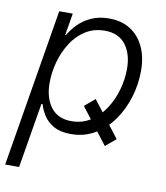

<svg xmlns="http://www.w3.org/2000/svg" viewBox="-84 -620 772 894"><g transform="rotate(10 302.0 -173.0)"><path d="M363.3 -169.4 491.7 -2.4 442.9 38.6 314.5 -128.4ZM1 204.1 125 -542.5H189L171.4 -438.5H174.8Q190.4 -465.8 215.6 -491.5Q240.7 -517.1 276.9 -533.4Q313 -549.8 360.4 -549.8Q418.9 -549.8 460.9 -523.2Q502.9 -496.6 525.6 -448.2Q548.3 -399.9 548.3 -334.5Q548.3 -272 529.8 -210.4Q511.2 -148.9 476.1 -98.9Q440.9 -48.8 390.6 -18.8Q340.3 11.2 276.4 11.2Q227.5 11.2 196.3 -6.3Q165 -23.9 147.9 -50.5Q130.9 -77.1 124 -103H118.2L66.9 204.1ZM269 -48.3Q319.8 -48.3 359.4 -73.7Q398.9 -99.1 426.5 -141.1Q454.1 -183.1 468.3 -233.2Q482.4 -283.2 482.4 -332.5Q482.4 -402.8 449.2 -446.5Q416 -490.2 350.6 -490.2Q299.3 -490.2 259.8 -465.3Q220.2 -440.4 193.4 -398.7Q166.5 -356.9 152.6 -306.9Q138.7 -256.8 138.7 -206.5Q138.7 -135.3 171.9 -91.8Q205.1 -48.3 269 -48.3Z"/></g></svg>

Font: Inter 16pt Light
Style: Italic
Weight: 300
Italic angle: -9.3988°
Version: Version 4.001;git-66647c0bb